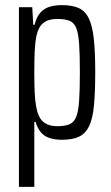

<svg xmlns="http://www.w3.org/2000/svg" viewBox="-20 -538 433 750"><path d="M54 192V-510H106L110 -441H115Q123 -473 138.5 -489.5Q154 -506 175 -512Q196 -518 221 -518Q262 -518 287.5 -506.5Q313 -495 327 -466Q341 -437 346.5 -386Q352 -335 352 -255Q352 -177 347 -125.5Q342 -74 328 -45Q314 -16 288.5 -4Q263 8 222 8Q194 8 173 1Q152 -6 139 -22Q126 -38 119 -62H114V192ZM204 -45Q232 -45 250 -52Q268 -59 277 -80Q286 -101 289 -143Q292 -185 292 -255Q292 -326 289 -368Q286 -410 277 -430.5Q268 -451 250 -457.5Q232 -464 203 -464Q169 -464 149.5 -448.5Q130 -433 122 -397Q117 -371 115.5 -337.5Q114 -304 114 -252Q114 -209 115.5 -176.5Q117 -144 121 -124Q128 -80 148.5 -62.5Q169 -45 204 -45Z"/></svg>

Font: Saira ExtraCondensed
Style: Regular
Weight: 400
Width: 2
Designer: Hector Gatti with collaboration of the Omnibus-Type team
Foundry: Omnibus-Type
Version: Version 1.101